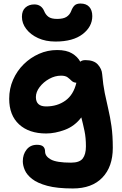

<svg xmlns="http://www.w3.org/2000/svg" viewBox="-20 -806 689 1086"><path d="M392 260Q303 260 247.5 245Q192 230 162 206.5Q132 183 120.5 156.5Q109 130 109 106Q109 67 130.5 40Q152 13 189 13Q214 13 224.5 23Q235 33 235 51Q235 78 267.5 96Q300 114 382 114Q430 114 448 90.5Q466 67 466 22Q466 -27 458 -65Q450 -103 440 -142Q402 -92 346.5 -71.5Q291 -51 241 -51Q144 -51 88 -102.5Q32 -154 32 -247Q32 -305 54 -355Q76 -405 114 -442.5Q152 -480 200.5 -501.5Q249 -523 303 -523Q356 -523 387.5 -504Q419 -485 434 -457Q444 -466 463 -466Q511 -466 533.5 -441Q556 -416 558 -386Q563 -327 572.5 -280Q582 -233 592.5 -189Q603 -145 610.5 -92.5Q618 -40 618 30Q618 137 559 198.5Q500 260 392 260ZM183 -257Q183 -204 241 -204Q304 -204 350 -237Q396 -270 412 -338Q395 -339 385 -349Q375 -359 362.5 -368.5Q350 -378 325 -378Q291 -378 258.5 -360Q226 -342 204.5 -314Q183 -286 183 -257ZM294 -571Q238 -571 195.5 -590.5Q153 -610 128.5 -642Q104 -674 104 -711Q104 -746 124 -763.5Q144 -781 174 -781Q214 -781 230 -743Q238 -723 254 -711Q270 -699 303 -699Q338 -699 356 -710.5Q374 -722 382 -742Q390 -764 401.5 -775Q413 -786 435 -786Q468 -786 485 -767Q502 -748 502 -715Q502 -655 447.5 -613Q393 -571 294 -571Z"/></svg>

Font: Shantell Sans Normal
Style: Bold
Weight: 700
Designer: Stephen Nixon, Anya Danilova, Shantell Martin
Foundry: Arrow Type
Version: Version 1.009;[a7da0bfa3]